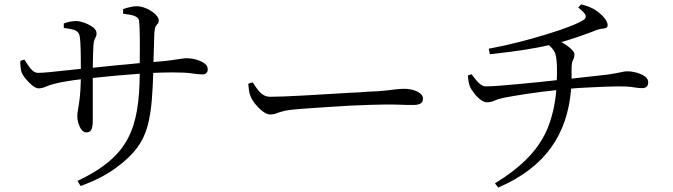

<svg xmlns="http://www.w3.org/2000/svg" viewBox="-20 -795 3040 867"><path d="M536 -733V-754C557 -761 579 -767 596 -767C627 -767 661 -750 682 -730C692 -720 697 -711 697 -704C697 -697 696 -692 693 -689C690 -686 686 -681 683 -676C680 -671 678 -661 677 -647C676 -628 676 -607 675 -583C674 -559 674 -536 673 -515C712 -518 741 -521 760 -524C779 -527 792 -529 800 -530C808 -531 816 -532 823 -532C850 -532 882 -524 903 -509C913 -502 918 -493 918 -482C918 -467 910 -459 893 -459C881 -459 865 -461 844 -464C823 -467 794 -468 757 -468C732 -468 703 -467 672 -466C669 -383 666 -301 647 -228C627 -155 588 -98 501 -35C458 -4 405 23 344 45L330 22C446 -33 517 -93 557 -169C597 -244 610 -338 611 -462C539 -457 462 -450 399 -443C399 -416 399 -390 399 -365C399 -339 399 -316 399 -297C399 -277 399 -262 399 -252C399 -212 391 -197 370 -197C353 -197 341 -216 334 -238C331 -249 329 -259 329 -268C329 -279 330 -291 333 -304C337 -329 344 -366 345 -437C294 -431 254 -424 224 -416C211 -413 199 -409 188 -404C177 -399 165 -396 154 -396C138 -396 115 -416 97 -438C79 -460 75 -469 73 -491C72 -502 71 -511 72 -520L90 -526C109 -497 126 -466 151 -466C176 -466 226 -471 277 -477C302 -480 325 -482 345 -484C345 -519 345 -563 343 -599C341 -634 340 -650 317 -659C306 -663 289 -666 268 -669V-689C285 -696 307 -700 324 -700C345 -700 378 -688 400 -672C411 -663 416 -654 416 -645C416 -638 415 -633 413 -629C409 -621 403 -612 402 -591C401 -574 399 -533 399 -489C431 -492 466 -496 505 -500C543 -503 578 -507 611 -510C612 -601 612 -662 608 -701C605 -722 579 -728 536 -733Z M1101 -417 1121 -423C1144 -390 1160 -358 1201 -358C1230 -358 1288 -360 1356 -364C1424 -368 1497 -372 1560 -376C1591 -377 1618 -379 1641 -381C1664 -382 1679 -383 1686 -383C1719 -386 1745 -388 1762 -391C1779 -393 1794 -394 1807 -394C1846 -394 1890 -377 1890 -350C1890 -333 1881 -321 1846 -321C1829 -321 1810 -321 1791 -322C1771 -323 1746 -323 1715 -323C1690 -323 1631 -321 1562 -318C1493 -314 1419 -309 1362 -305C1305 -301 1273 -298 1252 -291C1241 -288 1232 -285 1225 -282C1218 -279 1209 -278 1199 -278C1180 -278 1154 -299 1133 -325C1112 -351 1106 -371 1104 -389C1103 -398 1102 -407 1101 -417Z M2591 -761 2604 -775C2644 -766 2670 -751 2687 -736C2703 -723 2724 -700 2724 -681C2724 -672 2718 -667 2705 -666C2692 -665 2680 -662 2668 -657C2616 -637 2568 -620 2515 -605C2546 -588 2574 -564 2574 -551C2574 -541 2572 -532 2568 -525C2563 -517 2561 -503 2561 -482C2561 -475 2561 -469 2561 -462C2561 -455 2561 -447 2561 -440C2624 -447 2690 -454 2722 -458C2743 -461 2759 -464 2770 -466C2780 -468 2788 -470 2794 -471C2799 -472 2805 -473 2811 -473C2838 -473 2871 -465 2892 -450C2902 -443 2907 -434 2907 -424C2907 -408 2900 -397 2879 -397C2870 -397 2857 -398 2840 -401C2822 -404 2800 -405 2775 -405C2746 -405 2693 -403 2637 -400C2609 -399 2583 -397 2559 -395C2543 -190 2445 -41 2230 52L2215 33C2340 -44 2415 -122 2455 -221C2474 -270 2487 -326 2492 -388C2453 -384 2404 -378 2358 -371C2312 -364 2272 -357 2253 -353C2238 -350 2225 -346 2214 -341C2203 -336 2191 -333 2178 -333C2162 -333 2138 -351 2121 -374C2104 -397 2096 -407 2093 -454L2109 -460C2132 -431 2149 -405 2174 -405C2206 -405 2265 -410 2328 -416C2359 -419 2390 -422 2420 -425C2449 -428 2474 -431 2494 -433C2495 -444 2495 -454 2495 -465C2495 -486 2496 -523 2488 -551C2484 -564 2474 -578 2459 -591C2406 -579 2331 -565 2192 -550L2187 -575C2274 -591 2367 -615 2448 -640C2528 -664 2591 -689 2615 -705C2624 -710 2627 -717 2624 -726C2621 -735 2610 -746 2591 -761Z"/></svg>

Font: CJK Symbols
Style: Regular
Weight: 400
Designer: Ryoko NISHIZUKA 西塚涼子 (kana & ideographs); Frank Grießhammer (serif-style Latin); Paul D. Hunt (sans serif–style Latin); 
Foundry: Unicode
Version: Version 2.000;hotconv 1.1.0;makeotfexe 2.6.0